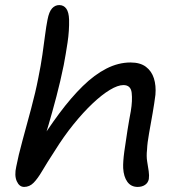

<svg xmlns="http://www.w3.org/2000/svg" viewBox="-20 -729 693 756"><path d="M522 7Q496 7 481.5 -13Q467 -33 465 -67Q464 -92 469.5 -132.5Q475 -173 482 -216.5Q489 -260 495 -291Q502 -333 498.5 -363.5Q495 -394 466 -394Q444 -394 412.5 -375Q381 -356 344.5 -321.5Q308 -287 269.5 -239.5Q231 -192 195 -134Q165 -88 146.5 -56.5Q128 -25 112 -9Q96 7 75 7Q56 7 46 -15.5Q36 -38 44 -73Q52 -115 68.5 -175.5Q85 -236 102.5 -301Q120 -366 131 -423Q141 -472 147 -514Q153 -556 157.5 -591Q162 -626 167 -651Q173 -683 185 -696Q197 -709 213 -709Q231 -709 241 -695Q251 -681 252 -652Q253 -608 246 -561.5Q239 -515 231 -473Q218 -409 202 -348.5Q186 -288 171.5 -238.5Q157 -189 146.5 -158Q136 -127 135 -122L119 -143Q167 -220 213.5 -282.5Q260 -345 306 -390Q352 -435 399 -459Q446 -483 494 -483Q532 -483 554.5 -466Q577 -449 586 -420.5Q595 -392 592 -356Q588 -324 581 -283.5Q574 -243 567 -204.5Q560 -166 559 -140Q556 -114 559.5 -93Q563 -72 565.5 -55Q568 -38 566 -24Q563 -9 551 -1Q539 7 522 7Z"/></svg>

Font: Shantell Sans
Style: Italic
Weight: 400
Italic angle: -11°
Designer: Stephen Nixon, Anya Danilova, Shantell Martin
Foundry: Arrow Type
Version: Version 1.011;[c5ecc13dd]